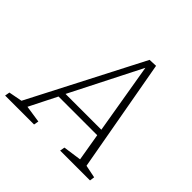

<svg xmlns="http://www.w3.org/2000/svg" viewBox="-206 -871 1046 1046"><g transform="rotate(45 316.5 -348.0)"><path d="M551 -32 539 -45 623 -28 619 0H389L394 -28L507 -44L501 -34L471 -212L479 -202H166L179 -211L90 -34L86 -44L193 -28L188 0H-35L-30 -28L59 -45L43 -33L384 -694L432 -696ZM187 -230 183 -239H475L469 -229L396 -662H406Z"/></g></svg>

Font: Bitter Thin Light
Style: Italic
Weight: 300
Italic angle: -9°
Version: Version 2.002